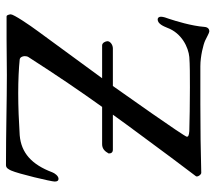

<svg xmlns="http://www.w3.org/2000/svg" viewBox="-59 -657 721 643"><g transform="rotate(90 301.5 -335.5)"><path d="M28 -11C28 -11 29 3 35 3H112C150 3 191 2 231 2C320 2 419 5 533 5C543 5 547 -4 551 -12C562 -36 588 -147 588 -158C588 -167 585 -171 579 -171C569 -171 560 -158 557 -150C531 -81 492 -46 433 -41C386 -38 337 -36 292 -36C248 -36 208 -38 179 -41C172 -42 168 -50 168 -58C168 -62 169 -67 171 -70C234 -168 285 -243 338 -317H463C478 -317 487 -326 494 -339C494 -347 491 -353 481 -353H364C407 -413 453 -474 509 -550L570 -631C574 -636 565 -649 559 -649C485 -647 411 -646 328 -646H202C168 -646 129 -656 116 -662C105 -667 90 -676 85 -676C80 -676 71 -674 70 -659C67 -617 50 -562 43 -541C40 -533 36 -522 36 -514C36 -508 39 -503 45 -503C60 -503 68 -523 73 -535C91 -584 139 -606 171 -609C196 -611 234 -611 273 -611C326 -611 383 -610 419 -609C434 -608 438 -605 438 -601C438 -593 287 -380 268 -353H142C130 -353 118 -344 118 -335C118 -329 123 -317 132 -317H242C194 -252 145 -185 86 -104C63 -73 28 -21 28 -11Z"/></g></svg>

Font: EB Garamond
Style: Regular
Weight: 400
Designer: Georg Duffner and Octavio Pardo
Foundry: Georg Duffner
Version: Version 1.000;PS 001.000;hotconv 1.0.88;makeotf.lib2.5.64775